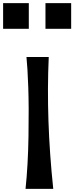

<svg xmlns="http://www.w3.org/2000/svg" viewBox="-24 -1213 482 1233"><path d="M-4 -1028V-1193H161V-1028ZM268 -1028V-1193H433V-1028ZM140 0Q156 -151 159 -340Q162 -529 157.5 -654Q153 -779 146 -847H289Q271 -446 318 0Z"/></svg>

Font: OpenDyslexic
Style: Regular
Weight: 400
Designer: Abbie Gonzalez
Version: Version 0.920;hotconv 1.0.109;makeotfexe 2.5.65596